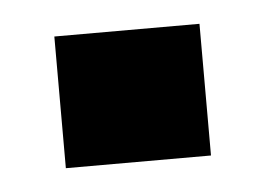

<svg xmlns="http://www.w3.org/2000/svg" viewBox="-27 -377 275 199"><g transform="rotate(-5 110.5 -277.5)"><path d="M35 -209V-346H186V-209Z"/></g></svg>

Font: Hubot Sans Condensed ExtraLight SemiBold
Style: Regular
Weight: 600
Version: Version 2.000